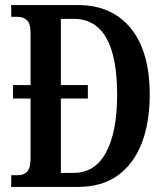

<svg xmlns="http://www.w3.org/2000/svg" viewBox="-20 -734 653 754"><path d="M24 0V-46H52Q74 -46 87 -60.5Q100 -75 100 -113V-347H31V-400H100V-604Q100 -642 85.5 -655Q71 -668 48 -668H24V-714H287Q419 -714 493.5 -623Q568 -532 568 -362Q568 -253 536.5 -171.5Q505 -90 442.5 -45Q380 0 287 0ZM269 -55Q353 -55 396.5 -135.5Q440 -216 440 -362Q440 -660 269 -660H219V-400H325V-347H219V-55Z"/></svg>

Font: Noto Serif Myanmar ExtraCondensed SemiBold
Style: Regular
Weight: 600
Width: 2
Designer: Ben Mitchell and the Monotype Design Team
Foundry: Monotype Imaging Inc.
Version: Version 2.106; ttfautohint (v1.8.4.7-5d5b)